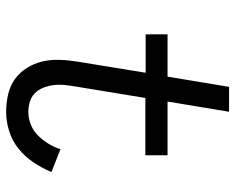

<svg xmlns="http://www.w3.org/2000/svg" viewBox="-92 -684 783 640"><g transform="rotate(90 300.0 -363.5)"><path d="M353 8Q323 8 294.5 1.5Q266 -5 243.5 -21Q221 -37 206 -61Q191 -85 184.5 -112.5Q178 -140 179 -170Q180 -200 185 -230L222 -457H94V-530H235L269 -735H352L318 -530H497V-456H306L267 -218Q264 -200 262.5 -182.5Q261 -165 263.5 -147.5Q266 -130 272.5 -114.5Q279 -99 290.5 -87.5Q302 -76 318.5 -71Q335 -66 353 -66Q373 -66 394 -74Q415 -82 431 -98Q447 -114 458.5 -133Q470 -152 477 -173L553 -143Q540 -112 521 -83.5Q502 -55 475.5 -33.5Q449 -12 416.5 -2Q384 8 353 8Z"/></g></svg>

Font: Iosevka Curly Extended
Style: Italic
Weight: 400
Width: 7
Italic angle: -9°
Monospace: yes
Designer: Belleve Invis
Foundry: Belleve Invis
Version: Version 11.1.0; ttfautohint (v1.8.3)